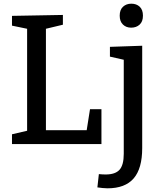

<svg xmlns="http://www.w3.org/2000/svg" viewBox="-20 -781 872 1041"><path d="M468 -189H530V0H45V-53L127 -72V-625L45 -642V-695L321 -700V-647L229 -625V-75H450ZM563 240Q550 240 536.5 238.5Q523 237 508 235L516 163Q526 164 535.5 164.5Q545 165 553 165Q605 165 628 139.5Q651 114 651 53V-457L576 -474V-527L751 -533V22Q751 133 704.5 186.5Q658 240 563 240ZM691 -631Q664 -631 646.5 -648Q629 -665 629 -696Q629 -728 647 -744.5Q665 -761 692 -761Q720 -761 737.5 -744.5Q755 -728 755 -696Q755 -664 737 -647.5Q719 -631 691 -631Z"/></svg>

Font: Bitter Medium
Style: Regular
Weight: 500
Designer: Sol Matas, and Bitter project Authors
Foundry: Sol Matas
Version: Version 2.001